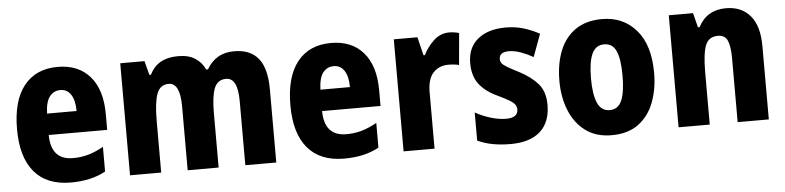

<svg xmlns="http://www.w3.org/2000/svg" viewBox="-39 -744 3839 939"><g transform="rotate(-5 1880.0 -275.0)"><path d="M261 -559Q363 -559 419.5 -493.5Q476 -428 476 -309V-231H189Q190 -108 298 -108Q338 -108 373 -118Q408 -128 448 -150V-29Q378 10 277 10Q159 10 98 -62.5Q37 -135 37 -272Q37 -412 95.5 -485.5Q154 -559 261 -559ZM265 -445Q232 -445 212 -419.5Q192 -394 190 -336H335Q335 -388 316.5 -416.5Q298 -445 265 -445Z M1128 -560Q1207 -560 1246.5 -511Q1286 -462 1286 -359V0H1134V-314Q1134 -373 1119.5 -401Q1105 -429 1077 -429Q1035 -429 1019 -389.5Q1003 -350 1003 -269V0H851V-314Q851 -429 795 -429Q752 -429 736.5 -385.5Q721 -342 721 -253V0H568V-550H687L705 -481H713Q750 -560 853 -560Q905 -560 937 -538.5Q969 -517 984 -483H993Q1014 -520 1047.5 -540Q1081 -560 1128 -560Z M1603 -559Q1705 -559 1761.5 -493.5Q1818 -428 1818 -309V-231H1531Q1532 -108 1640 -108Q1680 -108 1715 -118Q1750 -128 1790 -150V-29Q1720 10 1619 10Q1501 10 1440 -62.5Q1379 -135 1379 -272Q1379 -412 1437.5 -485.5Q1496 -559 1603 -559ZM1607 -445Q1574 -445 1554 -419.5Q1534 -394 1532 -336H1677Q1677 -388 1658.5 -416.5Q1640 -445 1607 -445Z M2183 -560Q2207 -560 2232 -553L2218 -397Q2208 -400 2195.5 -401.5Q2183 -403 2166 -403Q2120 -403 2091.5 -372.5Q2063 -342 2063 -277V0H1911V-550H2027L2049 -460H2056Q2074 -498 2107 -529Q2140 -560 2183 -560Z M2632 -165Q2632 -81 2582 -35.5Q2532 10 2436 10Q2391 10 2351 3Q2311 -4 2274 -21V-159Q2308 -140 2348.5 -127.5Q2389 -115 2425 -115Q2483 -115 2483 -156Q2483 -168 2476.5 -178.5Q2470 -189 2449.5 -201.5Q2429 -214 2389 -233Q2332 -260 2302.5 -299.5Q2273 -339 2273 -401Q2273 -477 2323.5 -518.5Q2374 -560 2461 -560Q2506 -560 2545.5 -548.5Q2585 -537 2626 -515L2585 -404Q2557 -420 2525.5 -431.5Q2494 -443 2467 -443Q2419 -443 2419 -409Q2419 -397 2425.5 -388Q2432 -379 2451.5 -367.5Q2471 -356 2510 -336Q2567 -306 2599.5 -268Q2632 -230 2632 -165Z M3165 -276Q3165 -197 3140.5 -132Q3116 -67 3064.5 -28.5Q3013 10 2932 10Q2856 10 2804.5 -28Q2753 -66 2726.5 -131Q2700 -196 2700 -276Q2700 -360 2725.5 -424Q2751 -488 2803 -524Q2855 -560 2934 -560Q3037 -560 3101 -486.5Q3165 -413 3165 -276ZM2855 -275Q2855 -196 2873.5 -154.5Q2892 -113 2933 -113Q2975 -113 2992.5 -154.5Q3010 -196 3010 -276Q3010 -356 2992.5 -396Q2975 -436 2933 -436Q2892 -436 2873.5 -396Q2855 -356 2855 -275Z M3542 -560Q3618 -560 3661 -509.5Q3704 -459 3704 -360V0H3551V-315Q3551 -371 3538.5 -400Q3526 -429 3491 -429Q3446 -429 3430 -388.5Q3414 -348 3414 -256V0H3261V-550H3380L3398 -479H3406Q3448 -560 3542 -560Z"/></g></svg>

Font: Noto Sans Lao Condensed ExtraBold
Style: Regular
Weight: 800
Width: 3
Designer: Monotype Design Team
Foundry: Monotype Imaging Inc.
Version: Version 2.003; ttfautohint (v1.8.4.7-5d5b)